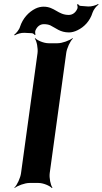

<svg xmlns="http://www.w3.org/2000/svg" viewBox="-20 -931 521 977"><path d="M233 -50 317 -661C320 -685 337 -722 351 -735L349 -737C334 -725 297 -711 273 -711H227C203 -711 170 -725 159 -737L157 -735C167 -722 174 -685 171 -661L87 -50C84 -26 67 11 53 24L54 26C69 14 106 0 130 0H176C200 0 233 14 244 26L247 24C237 11 230 -26 233 -50ZM202 -897C189 -897 174 -894 160 -887C126 -870 96 -838 82 -795C78 -780 62 -761 52 -754L55 -751C65 -758 89 -765 104 -764L143 -762C149 -761 155 -756 157 -753L161 -755C159 -759 158 -769 160 -775C168 -795 183 -808 203 -808C216 -808 227 -806 236 -802C265 -788 286 -766 331 -766C345 -766 360 -770 374 -777C408 -793 438 -824 451 -867C456 -882 471 -901 481 -907L480 -911C470 -904 444 -897 429 -898L390 -901C384 -901 379 -907 377 -910L372 -908C374 -904 376 -894 374 -888C366 -868 350 -855 330 -855C275 -855 258 -897 202 -897Z"/></svg>

Font: Asimov
Style: EdgeNarIt
Weight: 500
Designer: Google
Version: Version 2.000980: 2014